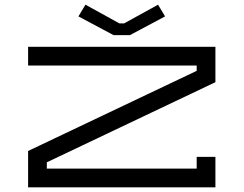

<svg xmlns="http://www.w3.org/2000/svg" viewBox="-20 -800 1040 820"><path d="M685 -730 655 -780 510 -700H490L345 -780L315 -730L465 -650H535ZM820 -497.4 100 -155.2V0H900V-130H820V-80H180V-106.8L900 -449V-600.2L100 -600V-520L820 -520.2Z"/></svg>

Font: KetosagCBd
Style: Regular
Weight: 500
Designer: gluk
Foundry: gluk
Version: Version 00.0024